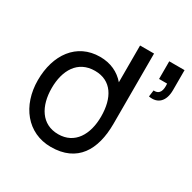

<svg xmlns="http://www.w3.org/2000/svg" viewBox="-163 -888 1065 1065"><g transform="rotate(30 370.0 -355.0)"><path d="M293 15C461.5 15 530.5 -102 530.5 -270.5V-720H441V-484.5C403 -529 349 -555 281.5 -555C131.5 -555 46 -432.5 46 -270.5C46 -108.5 142 15 293 15ZM134.5 -270.5C134.5 -384.5 185.5 -473.5 295.5 -473.5C401 -473.5 451 -390 451 -270.5C451 -155.5 399 -66.5 293 -66.5C186.5 -66.5 134.5 -155.5 134.5 -270.5ZM625 -500C687 -488.5 723 -527 723 -597V-725H625V-612H676.5C680 -572 672 -538.5 630.5 -541.5Z"/></g></svg>

Font: Eudonet Medium
Style: Regular
Weight: 500
Designer: Mikhail Sharanda
Foundry: Mikhail Sharanda
Version: Version 4.503;Glyphs 3.1.2 (3151)